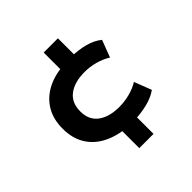

<svg xmlns="http://www.w3.org/2000/svg" viewBox="-193 -786 1058 1058"><g transform="rotate(-45 335.5 -257.5)"><path d="M301 115V-46L326 -14Q251 -22 195 -52.5Q139 -83 108.5 -135Q78 -187 78 -259Q78 -332 108.5 -384Q139 -436 194 -466.5Q249 -497 323 -503L301 -471V-630H412V-478L389 -506Q449 -505 497 -492Q545 -479 578 -452L540 -352Q506 -373 466 -384Q426 -395 384 -395Q306 -395 260 -360.5Q214 -326 214 -258Q214 -191 260 -157Q306 -123 384 -123Q425 -123 465.5 -133.5Q506 -144 538 -164L577 -63Q542 -38 493.5 -26Q445 -14 388 -12L412 -40V115Z"/></g></svg>

Font: Nunito Sans 7pt SemiExpanded
Style: Bold
Weight: 700
Width: 6
Designer: Vernon Adams
Foundry: Vernon Adams
Version: Version 3.101;gftools[0.9.27]